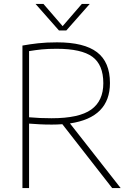

<svg xmlns="http://www.w3.org/2000/svg" viewBox="-20 -964 673 984"><path d="M95 0V-730.5Q133 -737.5 175 -742.2Q217 -747 272.5 -747Q411 -747 477.2 -696.5Q543.5 -646 543.5 -538.5Q543.5 -361.5 338.5 -331.5L598.5 0H555L299.5 -327.5Q274 -325.5 245.5 -325.5Q209.5 -325.5 183.2 -327Q157 -328.5 129 -330.5V0ZM244.5 -358Q385.5 -358 447.5 -402.5Q509.5 -447 509.5 -537.5Q509.5 -632 453.5 -673Q397.5 -714 270.5 -714Q226 -714 194 -710.8Q162 -707.5 129 -702V-363Q162 -360.5 185.8 -359.2Q209.5 -358 244.5 -358ZM282 -808 162 -944H202.5L301 -830L399.5 -944H440L320 -808Z"/></svg>

Font: Encode Sans Th
Style: Regular
Weight: 100
Designer: Multiple Designers
Foundry: Impallari Type
Version: Version 3.002; ttfautohint (v1.8.3) -l 8 -r 50 -G 200 -x 14 